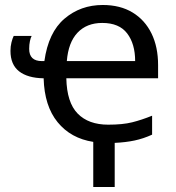

<svg xmlns="http://www.w3.org/2000/svg" viewBox="-20 -565 705 770"><path d="M354 4Q264 -10 211 -75Q158 -140 155 -251Q91 -252 56.5 -279Q22 -306 22 -361Q22 -379 26 -395Q30 -411 35 -421H107Q103 -414 100 -400Q97 -386 97 -369Q97 -320 148 -320H158Q174 -435 238.5 -490Q303 -545 392 -545Q462 -545 511.5 -515Q561 -485 587.5 -431Q614 -377 614 -304V-251H246Q248 -154 291.5 -109.5Q335 -65 414 -65Q472 -65 510 -74.5Q548 -84 590 -101V-25Q555 -9 519.5 -1.5Q484 6 440 8V185H354ZM390 -473Q328 -473 291 -434Q254 -395 248 -320H522Q522 -389 490 -431Q458 -473 390 -473Z"/></svg>

Font: Noto Sans Historical
Style: Regular
Weight: 400
Designer: Monotype Design Team
Foundry: Monotype Imaging Inc.
Version: Version 2.013; ttfautohint (v1.8.4.7-5d5b)